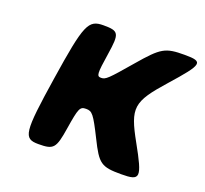

<svg xmlns="http://www.w3.org/2000/svg" viewBox="-97 -643 808 757"><g transform="rotate(20 306.5 -264.0)"><path d="M341 -98C385 -9 398 0 481 0C563 0 564 -13 495 -137C426 -261 430 -286 532 -401C634 -516 637 -528 556 -528C475 -528 459 -519 382 -429C305 -339 296 -330 277 -330C258 -330 257 -339 271 -429C285 -519 280 -528 216 -528C152 -528 141 -504 104 -264C67 -24 70 0 134 0C198 0 206 -9 220 -98C234 -186 238 -195 264 -195C289 -195 297 -186 341 -98Z"/></g></svg>

Font: Asimov Print
Style: AIt
Weight: 500
Designer: Google
Version: Version 2.000980: 2014